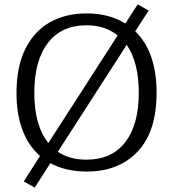

<svg xmlns="http://www.w3.org/2000/svg" viewBox="-20 -768 788 873"><path d="M88 57 162 -59Q110 -104 82.5 -176Q55 -248 55 -346Q55 -464 95 -545Q135 -626 206.5 -666.5Q278 -707 374 -707Q477 -707 550 -661L606 -748L656 -720L595 -626Q692 -531 692 -346Q692 -170 606 -79Q520 12 374 12Q280 12 209 -26L138 85ZM515 -607Q458 -653 373 -653Q259 -653 197.5 -572.5Q136 -492 136 -346Q136 -197 200 -118ZM611 -346Q611 -485 556 -564L243 -78Q296 -42 373 -42Q488 -42 549.5 -121.5Q611 -201 611 -346Z"/></svg>

Font: Maitree
Style: Regular
Weight: 400
Designer: CadsonDemak Team
Foundry: CadsonDemak
Version: Version 1.000